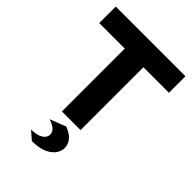

<svg xmlns="http://www.w3.org/2000/svg" viewBox="-263 -780 1143 1143"><g transform="rotate(45 308.5 -208.5)"><path d="M230 0V-529H15V-668H602V-529H387V0ZM228 251 176 206Q223 206 250.5 190Q278 174 278 145Q278 124 258.5 108Q239 92 210 85L312 45Q359 64 377.5 89Q396 114 396 141Q396 187 352.5 219Q309 251 228 251Z"/></g></svg>

Font: Atkinson Hyperlegible
Style: Bold
Weight: 700
Designer: Elliott Scott, Megan Eiswerth, Linus Boman, Theodore Petrosky
Foundry: Braille Institute
Version: Version 1.006; ttfautohint (v1.8.3)